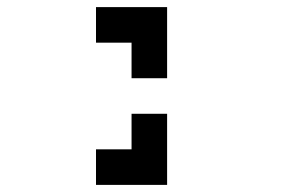

<svg xmlns="http://www.w3.org/2000/svg" viewBox="-20 -620 840 540"><path d="M250 -600V-500H350V-400H450V-600ZM250 -200V-100H450V-300H350V-200Z"/></svg>

Font: Mourier
Style: Regular
Weight: 400
Designer: Eric Mourier
Foundry: Velvetyne Type Foundry
Version: Version 2.000;hotconv 1.0.109;makeotfexe 2.5.65596